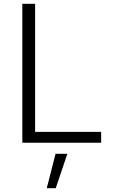

<svg xmlns="http://www.w3.org/2000/svg" viewBox="-20 -748 605 1006"><path d="M97 0H510V-57H164V-728H97ZM225 238H272L333 58H271Z"/></svg>

Font: Wafeq Light
Style: Regular
Weight: 300
Designer: Rasmus Andersson & Azza Alameddine
Foundry: Google & TypeTogether
Version: Version 3.000;January 28, 2025;FontCreator 15.0.0.3014 64-bi